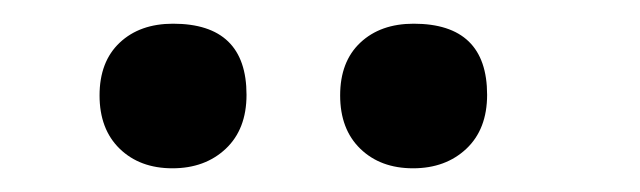

<svg xmlns="http://www.w3.org/2000/svg" viewBox="-20 -737 540 162"><path d="M329 -717Q391 -717 391 -657Q391 -628 373.5 -611.5Q356 -595 328.5 -595Q301 -595 284 -611.5Q267 -628 267 -656.5Q267 -685 284 -701Q301 -717 329 -717ZM126 -717Q188 -717 188 -657Q188 -628 170.5 -611.5Q153 -595 125.5 -595Q98 -595 81 -611.5Q64 -628 64 -656.5Q64 -685 81 -701Q98 -717 126 -717Z"/></svg>

Font: Crete Round
Style: Regular
Weight: 400
Designer: Veronika Burian
Foundry: TypeTogether
Version: Version 1.001